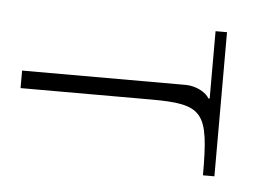

<svg xmlns="http://www.w3.org/2000/svg" viewBox="-39 -354 375 284"><g transform="rotate(5 148.0 -212.0)"><path d="M184 -210C263 -210 271 -199 271 -105H288V-319H271V-219H269C265 -227 250 -236 234 -236H-9V-210Z"/></g></svg>

Font: FoglihtenDeH02
Style: Regular
Weight: 500
Designer: gluk (gluksza@wp.pl|www.glukfonts.pl)
Version: Version 0.68